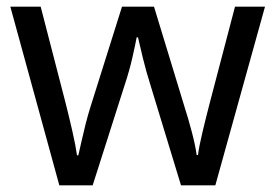

<svg xmlns="http://www.w3.org/2000/svg" viewBox="-20 -557 826 576"><path d="M431 -303Q418 -344 408.5 -383.5Q399 -423 394 -445H390Q386 -423 377 -383.5Q368 -344 354 -302L258 -1H158L11 -537H102L176 -251Q187 -208 197 -164Q207 -120 211 -91H215Q219 -108 224.5 -133Q230 -158 237 -185.5Q244 -213 251 -235L346 -537H442L534 -235Q545 -201 555.5 -161Q566 -121 570 -92H574Q577 -117 587.5 -161Q598 -205 610 -251L685 -537H775L626 -1H523Z"/></svg>

Font: Noto Sans Yi
Style: Regular
Weight: 400
Designer: Monotype Design Team
Foundry: Monotype Imaging Inc.
Version: Version 2.002; ttfautohint (v1.8.4.7-5d5b)